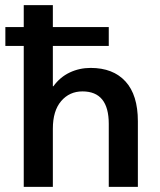

<svg xmlns="http://www.w3.org/2000/svg" viewBox="-20 -732 628 752"><path d="M520 -257V0H406V-247Q406 -374 303 -374Q252 -374 219.5 -336Q187 -298 187 -228V0H73V-552H1V-626H73V-712H187V-626H406V-552H187V-394H189Q215 -430 253 -448Q291 -466 335 -466Q423 -466 471.5 -413Q520 -360 520 -257Z"/></svg>

Font: CST
Style: Medium
Weight: 500
Version: Version 1.00